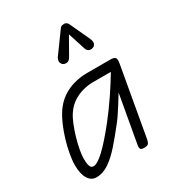

<svg xmlns="http://www.w3.org/2000/svg" viewBox="-198 -953 994 1083"><g transform="rotate(-30 299.5 -411.0)"><path d="M112 9.5Q78 9.5 58.8 -22.2Q39.5 -54 39.5 -110Q39.5 -142.5 47 -183.5Q54.5 -224.5 67.2 -267Q80 -309.5 96.5 -347.5Q113 -385.5 130.5 -412Q158.5 -454 195.2 -479.2Q232 -504.5 274 -515.8Q316 -527 358.5 -527H512Q535 -527 542.2 -517.5Q549.5 -508 545 -483.5L464.5 -28.5Q463.5 -23 457.8 -11.5Q452 0 428.5 0Q407.5 0 404 -8.8Q400.5 -17.5 401.5 -25.5L458 -342.5Q439 -311.5 421.8 -284.2Q404.5 -257 389.5 -234.5Q374.5 -212 361 -195.5Q316 -138 275.2 -91.5Q234.5 -45 194.5 -17.8Q154.5 9.5 112 9.5ZM101 -118Q101 -106 102.2 -90.8Q103.5 -75.5 109.2 -64.2Q115 -53 128.5 -53Q153.5 -53 199 -95.5Q244.5 -138 314 -225Q363 -287.5 404.8 -349.5Q446.5 -411.5 478.5 -465.5H358.5Q332 -465.5 298.8 -457.2Q265.5 -449 233.2 -428.8Q201 -408.5 177.5 -373Q162.5 -350.5 148.8 -316.5Q135 -282.5 124.2 -245Q113.5 -207.5 107.2 -173.8Q101 -140 101 -118ZM457.5 -633.5Q442.5 -628.5 431 -634.8Q419.5 -641 415.5 -655L379.5 -767L316.5 -656Q304 -634.5 288.8 -633.8Q273.5 -633 264 -640.5Q253 -651 253.5 -664Q254 -677 262 -688.5L355 -816.5Q363.5 -829 371.8 -830.5Q380 -832 387.5 -832Q392 -832 399.5 -827.5Q407 -823 410.5 -814.5L470 -686Q480.5 -663 474.8 -650Q469 -637 457.5 -633.5Z"/></g></svg>

Font: Edu QLD Hand
Style: Regular
Weight: 400
Designer: Tina and Corey Anderson, Eben Sorkin
Foundry: Sorkin Type Co.
Version: Version 2.000